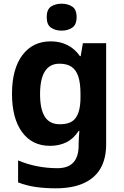

<svg xmlns="http://www.w3.org/2000/svg" viewBox="-20 -780 673 1040"><path d="M255 -556Q305 -556 345 -536Q385 -516 413 -476H417L429 -546H555V1Q555 79 524.5 132Q494 185 433 212.5Q372 240 282 240Q224 240 174.5 233Q125 226 78 208V89Q128 110 181.5 120.5Q235 131 291 131Q349 131 377.5 100Q406 69 406 7V-4Q406 -21 407.5 -39Q409 -57 410 -71H406Q378 -28 339 -9Q300 10 251 10Q154 10 99.5 -64.5Q45 -139 45 -272Q45 -406 101 -481Q157 -556 255 -556ZM302 -435Q250 -435 223.5 -394Q197 -353 197 -270Q197 -188 223 -147.5Q249 -107 304 -107Q333 -107 354 -114.5Q375 -122 388.5 -139.5Q402 -157 409 -185Q416 -213 416 -253V-271Q416 -330 404 -366Q392 -402 367 -418.5Q342 -435 302 -435ZM314 -760Q347 -760 371 -744.5Q395 -729 395 -687Q395 -646 371 -630Q347 -614 314 -614Q280 -614 256.5 -630Q233 -646 233 -687Q233 -729 256.5 -744.5Q280 -760 314 -760Z"/></svg>

Font: Noto Sans Cham
Style: Regular
Weight: 400
Designer: Monotype Design Team
Foundry: Monotype Imaging Inc.
Version: Version 2.002